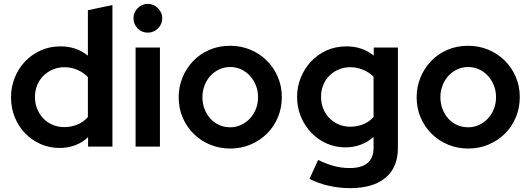

<svg xmlns="http://www.w3.org/2000/svg" viewBox="-20 -759 2748 994"><path d="M436 0V-49Q407 -21 369 -7Q331 7 289 7Q236 7 190.5 -13Q145 -33 110.5 -68.5Q76 -104 56.5 -152Q37 -200 37 -256Q37 -308 56 -356Q75 -404 109 -440Q143 -476 190 -497.5Q237 -519 293 -519Q375 -519 435 -471V-706Q467 -713 498.5 -719.5Q530 -726 562 -733V0ZM161 -257Q161 -224 172.5 -195.5Q184 -167 204 -146Q224 -125 252 -113Q280 -101 313 -101Q349 -101 380.5 -114Q412 -127 435 -153V-360Q412 -384 380 -397.5Q348 -411 313 -411Q281 -411 253 -399Q225 -387 204.5 -366.5Q184 -346 172.5 -318Q161 -290 161 -257Z M745 -590Q714 -590 692.5 -612Q671 -634 671 -665Q671 -695 693 -717Q715 -739 745 -739Q760 -739 774 -733Q788 -727 798 -716.5Q808 -706 814 -693Q820 -680 820 -665Q820 -634 798 -612Q776 -590 745 -590ZM808 -513V0H682V-513Z M905 -256Q905 -309 924.5 -357Q944 -405 979 -442Q1014 -479 1063 -500.5Q1112 -522 1172 -522Q1227 -522 1275.5 -502Q1324 -482 1360.5 -446Q1397 -410 1418 -361.5Q1439 -313 1439 -256Q1439 -201 1419 -152.5Q1399 -104 1363 -68Q1327 -32 1278 -11Q1229 10 1172 10Q1118 10 1069.5 -9.5Q1021 -29 984.5 -64.5Q948 -100 926.5 -148.5Q905 -197 905 -256ZM1172 -100Q1202 -100 1228.5 -112.5Q1255 -125 1274.5 -146Q1294 -167 1305 -195.5Q1316 -224 1316 -256Q1316 -289 1304.5 -317.5Q1293 -346 1273.5 -367Q1254 -388 1228 -400Q1202 -412 1172 -412Q1141 -412 1114.5 -399.5Q1088 -387 1069 -366Q1050 -345 1039 -316.5Q1028 -288 1028 -256Q1028 -223 1039 -194.5Q1050 -166 1069 -145Q1088 -124 1114.5 -112Q1141 -100 1172 -100Z M1769 4Q1717 4 1671.5 -16Q1626 -36 1592 -71.5Q1558 -107 1538 -154.5Q1518 -202 1518 -258Q1518 -309 1537 -356.5Q1556 -404 1589.5 -440Q1623 -476 1670 -497.5Q1717 -519 1774 -519Q1856 -519 1915 -471V-513H2040V7Q2040 108 1975.5 161.5Q1911 215 1793 215Q1735 215 1681 202.5Q1627 190 1582 167Q1593 143 1604.5 118.5Q1616 94 1627 69Q1670 90 1709 100.5Q1748 111 1790 111Q1914 111 1914 6V-50Q1885 -24 1847.5 -10Q1810 4 1769 4ZM1642 -258Q1642 -225 1653.5 -196.5Q1665 -168 1685 -147.5Q1705 -127 1733 -115Q1761 -103 1793 -103Q1829 -103 1860 -115.5Q1891 -128 1914 -153V-362Q1891 -385 1859 -398Q1827 -411 1794 -411Q1762 -411 1734 -399.5Q1706 -388 1685.5 -367.5Q1665 -347 1653.5 -319Q1642 -291 1642 -258Z M2137 -256Q2137 -309 2156.5 -357Q2176 -405 2211 -442Q2246 -479 2295 -500.5Q2344 -522 2404 -522Q2459 -522 2507.5 -502Q2556 -482 2592.5 -446Q2629 -410 2650 -361.5Q2671 -313 2671 -256Q2671 -201 2651 -152.5Q2631 -104 2595 -68Q2559 -32 2510 -11Q2461 10 2404 10Q2350 10 2301.5 -9.5Q2253 -29 2216.5 -64.5Q2180 -100 2158.5 -148.5Q2137 -197 2137 -256ZM2404 -100Q2434 -100 2460.5 -112.5Q2487 -125 2506.5 -146Q2526 -167 2537 -195.5Q2548 -224 2548 -256Q2548 -289 2536.5 -317.5Q2525 -346 2505.5 -367Q2486 -388 2460 -400Q2434 -412 2404 -412Q2373 -412 2346.5 -399.5Q2320 -387 2301 -366Q2282 -345 2271 -316.5Q2260 -288 2260 -256Q2260 -223 2271 -194.5Q2282 -166 2301 -145Q2320 -124 2346.5 -112Q2373 -100 2404 -100Z"/></svg>

Font: Rosa Sans SemiBold
Style: Regular
Weight: 600
Designer: Pentagram / MCKL
Foundry: Pentagram / MCKL
Version: Version 1.005;September 16, 2019;FontCreator 11.5.0.2425 64-